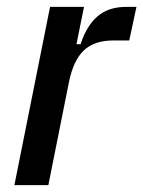

<svg xmlns="http://www.w3.org/2000/svg" viewBox="-20 -540 418 560"><path d="M22 0 126 -520H225L203 -411H215Q232 -464 264 -492Q296 -520 349 -520H378L357 -422H311Q255 -422 224.5 -393Q194 -364 181 -300L121 0Z"/></svg>

Font: IBM Plex Sans Cond Medm
Style: Italic
Weight: 500
Width: 3
Italic angle: -11°
Designer: Mike Abbink, Paul van der Laan, Pieter van Rosmalen
Foundry: Bold Monday
Version: Version 1.3